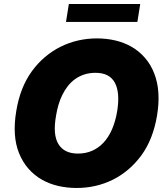

<svg xmlns="http://www.w3.org/2000/svg" viewBox="-20 -929 835 959"><path d="M61.1 -373.6Q80.3 -492.2 139.2 -573.2Q168.3 -613.3 204.4 -643.8Q240.4 -674.4 281.8 -695.1Q323.2 -715.9 369.3 -726.6Q415.5 -737.2 464.5 -737.2Q512.1 -737.2 556.1 -726.9Q600.1 -716.6 637.4 -695.1Q674.7 -673.7 703.8 -640.4Q733 -607.2 750.7 -561.4Q784.8 -473.7 764.2 -350.9Q744.3 -232.2 685.4 -152Q656.2 -112.6 620.4 -82.2Q584.5 -51.8 543.5 -31.4Q502.5 -11 456.9 -0.5Q411.2 9.9 362.2 9.9Q315 9.9 271 -0.2Q226.9 -10.3 189.6 -31.4Q152.3 -52.6 122.9 -85.6Q93.4 -118.6 74.9 -164.4Q40.5 -250 61.1 -373.6ZM369.3 -161.9Q408.4 -161.9 440.5 -176.1Q472.7 -190.3 497.7 -217.3Q522.7 -244.3 539.8 -283.7Q556.8 -323.2 565.3 -373.6Q580.3 -467.3 553.4 -516.3Q526.6 -565.3 457.4 -565.3Q426.5 -565.3 401.1 -557Q375.7 -548.7 355.1 -533.9Q334.5 -519.2 318.7 -498.9Q302.9 -478.7 291.2 -454.7Q279.5 -430.8 271.8 -404.5Q264.2 -378.2 259.9 -350.9Q242.9 -256 272 -209Q301.1 -161.9 369.3 -161.9ZM323.9 -909.1H680.4L666.2 -819.6H309.7Z"/></svg>

Font: Inter P Black
Style: Italic
Weight: 900
Italic angle: -9.40001°
Designer: Rasmus Andersson
Foundry: rsms
Version: Version 3.018;git-588b23468